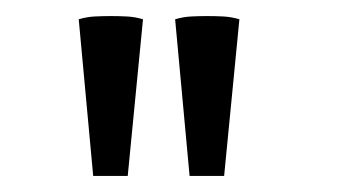

<svg xmlns="http://www.w3.org/2000/svg" viewBox="-20 -692 422 239"><path d="M96 -473 78 -668Q88 -671 98 -671.5Q108 -672 118 -672Q128 -672 138 -671.5Q148 -671 158 -668L139 -473ZM216 -473 198 -668Q208 -671 218 -671.5Q228 -672 238 -672Q248 -672 258 -671.5Q268 -671 278 -668L259 -473Z"/></svg>

Font: Piazzolla 24pt
Style: Regular
Weight: 400
Designer: Juan Pablo del Peral
Foundry: Huerta Tipografica
Version: Version 2.005